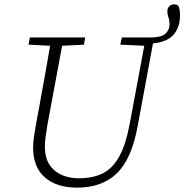

<svg xmlns="http://www.w3.org/2000/svg" viewBox="-20 -846 846 881"><path d="M132 -168Q132 -191 135.5 -216Q139 -241 144 -269L161 -361Q174 -430 186 -499Q198 -568 210 -636L111 -641L117 -674H371L365 -641L265 -636L197 -270Q193 -243 189.5 -220Q186 -197 186 -171Q186 -102 229 -65Q272 -28 343 -28Q406 -28 451.5 -50.5Q497 -73 527.5 -128.5Q558 -184 576 -282L642 -636L532 -641L539 -674H670Q720 -674 739 -691.5Q758 -709 758 -734Q758 -752 753 -765.5Q748 -779 748 -795Q748 -808 756.5 -817Q765 -826 779 -826Q789 -826 798 -820Q802 -812 804 -801.5Q806 -791 806 -777Q806 -721 776.5 -687Q747 -653 682 -647L611 -264Q583 -114 515 -49.5Q447 15 334 15Q240 15 186 -32Q132 -79 132 -168Z"/></svg>

Font: Source Serif 4 SmText Light
Style: Italic
Weight: 300
Italic angle: -12°
Designer: Frank Grießhammer
Foundry: Adobe
Version: Version 4.005;hotconv 1.1.0;makeotfexe 2.6.0